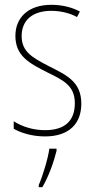

<svg xmlns="http://www.w3.org/2000/svg" viewBox="-20 -557 396 798"><path d="M318 -126C318 -218 256 -245 183 -282C114 -318 70 -342 70 -407C70 -476 119 -512 193 -512C232 -512 273 -502 300 -486L312 -509C281 -526 239 -537 194 -537C95 -537 44 -482 44 -408C44 -324 102 -294 177 -256C245 -223 291 -200 291 -128C291 -57 252 -16 167 -16C119 -16 73 -30 37 -53V-22C64 -6 111 10 167 10C268 10 318 -44 318 -126ZM215 70V61H185C180 102 156 178 141 212V221H156C183 175 203 118 215 70Z"/></svg>

Font: Noto Sans Gujarati Condensed Thin
Style: Regular
Weight: 100
Width: 3
Designer: Jelle Bosma - Monotype Design Team, Universal Thirst
Foundry: Monotype Imaging Inc.
Version: Version 2.106